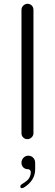

<svg xmlns="http://www.w3.org/2000/svg" viewBox="-20 -741 289 1010"><path d="M92 230Q117 215 129 202Q142 185 142 164Q142 158 137 153Q133 149 127 149Q112 149 102.5 139.5Q93 130 93 115Q93 100 103.5 89Q114 78 129 78Q144 78 154.5 88.5Q165 99 165 117V150Q165 209 105 246Q98 249 95.5 249Q93 249 89 247Q87 244 87 240Q87 236 89 233.5Q91 231 92 230ZM156 -40Q156 -28 146.5 -18.5Q137 -9 124 -9Q111 -9 102 -18Q93 -27 93 -40V-689Q93 -702 102.5 -711.5Q112 -721 125 -721Q138 -721 147 -712Q156 -703 156 -689Z"/></svg>

Font: Kurewa Gothic CJK TC Regular
Style: Regular
Weight: 400
Designer: Max Yao
Foundry: Max-Everyday
Version: Version 1.071; ttfautohint (v1.8.3)